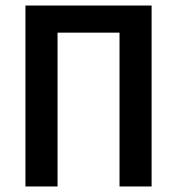

<svg xmlns="http://www.w3.org/2000/svg" viewBox="-20 -674 640 694"><path d="M72 0V-654H528V0H412V-556H188V0Z"/></svg>

Font: Source Code Pro SemiBold
Style: Regular
Weight: 600
Monospace: yes
Designer: Paul D. Hunt, Teo Tuominen
Foundry: Adobe Systems Incorporated
Version: Version 1.018;hotconv 1.0.116;makeotfexe 2.5.65601